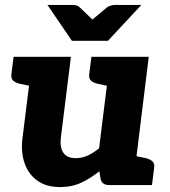

<svg xmlns="http://www.w3.org/2000/svg" viewBox="-20 -749 687 777"><path d="M223 8Q167 8 131 -18Q95 -44 79.5 -88.5Q64 -133 71 -190L112 -519H267L226 -190Q222 -151 237 -130Q252 -109 286 -109Q312 -109 335 -119.5Q358 -130 381 -149L427 -519H582L518 0H422Q392 0 387 -26L382 -56Q348 -28 309.5 -10Q271 8 223 8ZM498 0 527 -118 570 -109Q587 -105 596.5 -96.5Q606 -88 604 -71L595 0ZM132 -519 103 -401 60 -410Q43 -414 33.5 -422.5Q24 -431 26 -448L35 -519ZM447 -519 418 -401 375 -410Q358 -414 348.5 -422.5Q339 -431 341 -448L350 -519ZM552 -729 417 -584H271L172 -729H275Q293 -729 303 -719L354 -670L413 -719Q418 -723 427 -726Q436 -729 445 -729Z"/></svg>

Font: Aleo Black
Style: Italic
Weight: 900
Italic angle: -7°
Designer: Alessio Laiso
Foundry: Alessio Laiso
Version: Version 2.001;gftools[0.9.29]